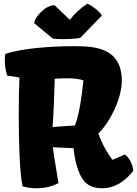

<svg xmlns="http://www.w3.org/2000/svg" viewBox="-20 -1006 739 1036"><path d="M102.1 -0.5C124 5.9 149.4 9.8 175.8 9.8C219.2 9.8 264.6 0 295.4 -18.6C289.1 -64 274.4 -138.2 265.1 -211.4L376.5 -206.5C381.3 -162.1 393.6 -93.8 420.4 -47.4C446.8 -2 489.3 9.8 532.2 9.8C636.2 9.8 699.2 -85.4 699.2 -85.4C695.3 -120.1 681.2 -149.9 654.8 -172.4L586.4 -143.6C538.6 -210 522.9 -253.4 510.7 -285.2C543 -317.4 573.7 -363.8 596.7 -413.1C621.6 -466.3 637.2 -522.9 637.2 -568.8C637.2 -744.6 500.5 -756.8 382.3 -756.8C272.5 -756.8 102.5 -747.6 8.3 -714.8C6.8 -703.6 5.9 -691.9 5.9 -680.7C5.9 -654.3 10.3 -623 19 -598.1L85 -587.9C82.5 -533.2 81.1 -462.4 81.1 -387.7C81.1 -231.9 86.9 -62 102.1 -0.5ZM263.7 -320.8C269.5 -391.1 273.4 -513.7 275.4 -581.1C294.9 -583 323.2 -583.5 348.6 -583.5C376 -583.5 410.6 -579.6 430.2 -572.3C420.9 -484.9 410.2 -400.9 384.8 -329.1ZM264.6 -797.9C274.4 -795.9 295.4 -794.9 318.4 -794.9C355 -794.9 397.9 -797.4 413.1 -801.8L529.8 -921.9C518.6 -944.8 476.1 -975.6 451.7 -986.3C412.6 -960.4 383.3 -933.6 356.9 -898.9L274.9 -977.5C230.5 -981 166.5 -916.5 164.6 -880.9Z"/></svg>

Font: Kavoon
Style: Regular
Weight: 400
Designer: Viktoriya Grabowska
Foundry: Viktoriya Grabowska
Version: Version 1.002